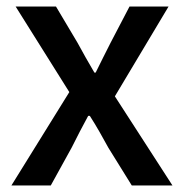

<svg xmlns="http://www.w3.org/2000/svg" viewBox="-20 -570 566 590"><path d="M15 0H136L200 -116C217 -150 234 -183 251 -214H256C276 -183 295 -149 313 -116L385 0H510L333 -274L498 -550H378L320 -439C305 -409 289 -378 274 -347H270C252 -378 234 -409 218 -439L152 -550H28L193 -287Z"/></svg>

Font: Noto Sans Japanese Medium
Style: Regular
Weight: 500
Designer: Ryoko NISHIZUKA (kana & ideographs); Paul D. Hunt (Latin, Greek & Cyrillic); Wenlong ZHANG (bopomofo); Sandoll Communica
Foundry: Adobe Systems Incorporated
Version: Version 1.000;PS 1;hotconv 1.0.78;makeotf.lib2.5.61930